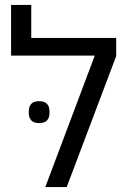

<svg xmlns="http://www.w3.org/2000/svg" viewBox="-20 -760 514 780"><path d="M365 -534H25V-740H107V-606H452V-532L251 0H164ZM139 -260Q117 -260 107 -271Q97 -282 97 -300V-309Q97 -327 107 -338Q117 -349 139 -349Q161 -349 171 -338Q181 -327 181 -309V-300Q181 -282 171 -271Q161 -260 139 -260Z"/></svg>

Font: IBM Plex Sans Hebrew
Style: Regular
Weight: 400
Designer: Mike Abbink, Paul van der Laan, Pieter van Rosmalen, Yanek Iontef
Foundry: Bold Monday
Version: Version 1.2